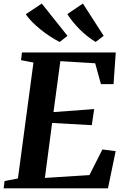

<svg xmlns="http://www.w3.org/2000/svg" viewBox="-29 -1030 684 1050"><path d="M-9 0 -4 -40 69 -54 154 -688 86 -701 91 -743H604L592 -570H523L491.5 -684L301 -695.5L263.5 -417L486 -433.5L473 -345.5L256 -357.5L216.5 -57L460 -72.5L531 -212.5L603.5 -203.5L561.5 0ZM538 -834 494 -800.5Q470 -815 447.5 -833Q425 -851 405.2 -871Q385.5 -891 368.8 -911.8Q352 -932.5 339 -953L424.5 -1010.5ZM340 -834 297.5 -800.5Q272.5 -813 245.5 -830.5Q218.5 -848 192.8 -868.8Q167 -889.5 146.2 -910.8Q125.5 -932 112 -952L199.5 -1010.5Z"/></svg>

Font: Merriweather 48pt
Style: Bold Italic
Weight: 700
Italic angle: -7.8°
Version: Version 2.101